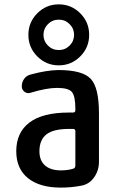

<svg xmlns="http://www.w3.org/2000/svg" viewBox="-20 -852 540 882"><path d="M296.9 -259.8Q224.6 -259.8 192.9 -234.4Q161.1 -209 161.1 -157.2Q161.1 -114.3 187 -91.8Q212.9 -69.3 259.8 -69.3Q292 -69.3 316.4 -77.1Q326.2 -80.1 326.2 -91.8V-249Q326.2 -259.8 315.4 -259.8ZM259.8 9.8Q162.1 9.8 108.4 -33.7Q54.7 -77.1 54.7 -157.2Q54.7 -243.2 115.2 -289.1Q175.8 -335 296.9 -335H315.4Q326.2 -335 326.2 -345.7V-351.6Q326.2 -410.2 310.5 -429.2Q294.9 -448.2 242.2 -448.2Q193.4 -448.2 120.1 -425.8Q105.5 -420.9 92.8 -430.2Q80.1 -439.5 80.1 -455.1Q80.1 -474.6 90.8 -489.7Q101.6 -504.9 121.1 -509.8Q193.4 -529.3 248 -530.3Q358.4 -530.3 396.5 -490.2Q434.6 -450.2 434.6 -332V-108.4Q434.6 -69.3 412.6 -37.6Q390.6 -5.9 353.5 1Q307.6 9.8 259.8 9.8ZM299.8 -642.6Q320.3 -663.1 320.3 -691.9Q320.3 -720.7 299.8 -741.2Q279.3 -761.7 250 -761.7Q220.7 -761.7 200.2 -741.2Q179.7 -720.7 179.7 -691.9Q179.7 -663.1 200.2 -642.6Q220.7 -622.1 250 -622.1Q279.3 -622.1 299.8 -642.6ZM151.4 -592.8Q110.4 -633.8 110.4 -691.9Q110.4 -750 151.4 -791Q192.4 -832 250 -832Q307.6 -832 348.6 -791Q389.6 -750 389.6 -691.9Q389.6 -633.8 348.6 -592.8Q307.6 -551.8 250 -551.8Q192.4 -551.8 151.4 -592.8Z"/></svg>

Font: Rounded-X Mgen+ 1mn medium
Style: Regular
Weight: 500
Designer: [Source Han Sans]
Ryoko NISHIZUKA  (kana & ideographs); Paul D. Hunt (Latin, Greek & Cyrillic); Wenlong ZHANG  (bopomofo
Version: Version 1.059.20150602